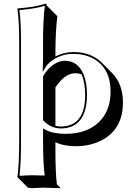

<svg xmlns="http://www.w3.org/2000/svg" viewBox="-20 -718 719 1030"><path d="M417.5 -319.3Q400.9 -325.2 383.8 -325.2Q336.4 -325.2 291.5 -269Q283.7 -259.3 277.3 -249.5V-43Q292.5 -39.1 306.2 -39.1Q436.5 -40.5 437 -208Q436.5 -276.9 417.5 -319.3ZM277.3 -415.5Q324.7 -438.5 373 -439Q468.8 -438.5 525.4 -382.3L582 -325.7Q639.2 -267.1 639.6 -168.5Q639.6 -25.4 525.4 34.7Q464.8 65.9 387.7 66.4Q318.8 65.9 277.3 44.4V88.4Q277.3 208 285.2 271L305.7 291.5Q304.7 291.5 208.5 288.6L150.4 291.5L129.4 288.6L73.2 231.9Q83 168 83 32.2V-481.9Q83 -614.3 73.2 -669.9L75.2 -672.9Q166 -679.7 216.8 -696.3Q220.2 -697.3 222.2 -698.2Q226.6 -697.8 228.5 -695.8Q230.5 -692.4 231 -688L287.6 -631.3Q277.8 -550.8 277.3 -443.4ZM210.9 32.2V-28.8L225.6 -21Q264.6 -0.5 331.1 0Q460.4 0 526.4 -80.1Q572.8 -137.7 573.2 -225.1Q573.2 -353.5 479.5 -404.3Q433.1 -428.7 373 -429.2Q303.7 -429.2 249.5 -385.7Q235.4 -374 228.5 -363.8L209 -332L210.9 -402.3V-500Q210.9 -608.4 220.7 -687Q175.3 -672.4 84 -663.6Q92.8 -605 92.8 -481.9V32.2Q92.8 160.6 84.5 223.6L94.2 225.1Q119.6 222.2 151.9 222.2Q175.8 222.2 219.7 223.6Q210.9 156.7 210.9 32.2ZM210.9 -309.1 212.4 -311.5Q254.4 -378.4 310.1 -390.1Q318.8 -392.1 327.1 -392.1Q397 -392.1 427.7 -320.3Q446.8 -275.4 446.8 -208Q444.8 -30.3 306.2 -28.8Q252.4 -29.8 213.9 -70.3L210.9 -73.2Z"/></svg>

Font: Linux Biolinum Shadow O
Style: Bold
Weight: 700
Designer: Philipp H. Poll
Foundry: Philipp H. Poll
Version: Version 0.9.2